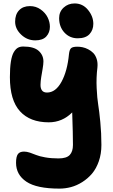

<svg xmlns="http://www.w3.org/2000/svg" viewBox="-20 -800 663 1127"><path d="M436 -575.2Q389.6 -575.2 358.4 -608.6Q327.1 -642.1 327.1 -693.8Q327.1 -731 353.5 -755.4Q379.9 -779.8 418 -779.8Q465.8 -779.8 496.8 -741.7Q527.8 -703.6 527.8 -660.2Q527.8 -624 505.4 -599.6Q482.9 -575.2 436 -575.2ZM187 -563Q139.6 -563 104.2 -596.7Q68.8 -630.4 68.8 -672.9Q68.8 -715.3 92 -739.7Q115.2 -764.2 155.8 -764.2Q190.9 -764.2 218.5 -744.6Q246.1 -725.1 259.5 -698Q272.9 -670.9 272.9 -643.1Q272.9 -609.4 252 -586.2Q231 -563 187 -563ZM329.1 307.1Q195.3 307.1 134.8 266.4Q74.2 225.6 74.2 155.8Q74.2 119.6 85 104.7Q95.7 89.8 121.1 89.8Q137.2 89.8 156.2 96.2Q175.3 102.5 192.6 109.9Q210 117.2 244.6 123.5Q279.3 129.9 323.2 129.9Q370.6 129.9 389.4 109.6Q408.2 89.4 408.2 50.8Q408.2 -11.7 403.8 -140.1Q345.7 -82 266.1 -82Q156.2 -82 97.2 -147Q38.1 -211.9 38.1 -347.2Q38.1 -401.9 43.9 -438.5Q49.8 -475.1 61 -493.9Q72.3 -512.7 85.2 -519.8Q98.1 -526.9 116.2 -526.9Q178.7 -526.9 206.8 -501.7Q234.9 -476.6 234.9 -439Q234.9 -423.3 230.2 -396Q225.6 -368.7 221.9 -346.7Q218.3 -324.7 217.8 -303Q217.3 -281.2 226.6 -269Q235.8 -256.8 255.9 -256.8Q306.6 -256.8 341.1 -320.1Q375.5 -383.3 384.8 -481.9Q387.7 -509.3 397.7 -517.6Q407.7 -525.9 434.1 -525.9Q448.7 -525.9 464.6 -522.7Q480.5 -519.5 497.6 -510.7Q514.6 -502 527.6 -488.8Q540.5 -475.6 547.6 -453.6Q554.7 -431.6 551.8 -403.8Q544.4 -343.8 547.4 -283.2Q550.3 -222.7 556.4 -185.8Q562.5 -148.9 568.8 -83.7Q575.2 -18.6 575.2 50.8Q575.2 103 560.1 146.5Q544.9 189.9 520.3 219Q495.6 248 463.1 268.6Q430.7 289.1 397 298.1Q363.3 307.1 329.1 307.1Z"/></svg>

Font: Shantell Sans Irregular Bouncy
Style: Regular
Weight: 800
Designer: Stephen Nixon, Anya Danilova, Shantell Martin
Foundry: Arrow Type
Version: Version 1.006;[9816181b4]